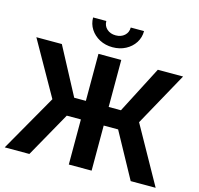

<svg xmlns="http://www.w3.org/2000/svg" viewBox="-129 -1080 1263 1219"><g transform="rotate(15 502.0 -471.0)"><path d="M577.1 -727.5V-418.5H657.7L817.4 -727.5H983.4L788.6 -375L998 0H834L671.9 -296.4H577.1V0H427.2V-296.4H334.5L168 0H5.9L219.2 -373.5L19 -727.5H186.5L350.6 -418.5H427.2V-727.5ZM502 -791Q454.6 -791 416.7 -811Q378.9 -831.1 356.7 -865.2Q334.5 -899.4 334.5 -941.9H421.4Q421.4 -909.7 444.1 -889.4Q466.8 -869.1 502 -869.1Q537.1 -869.1 559.6 -889.4Q582 -909.7 582 -941.9H669.4Q669.4 -899.4 647.5 -865.2Q625.5 -831.1 587.4 -811Q549.3 -791 502 -791Z"/></g></svg>

Font: Inter Display
Style: Bold
Weight: 700
Designer: Rasmus Andersson
Foundry: rsms
Version: Version 4.001;git-9221beed3